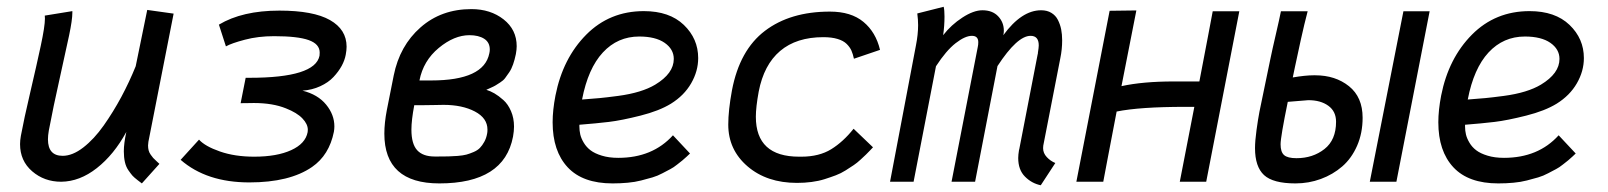

<svg xmlns="http://www.w3.org/2000/svg" viewBox="-20 -531 4698 561"><path d="M394.5 4.9Q393.1 3.9 382.3 -4.4Q371.6 -12.7 367.2 -17.6Q362.8 -22.5 355.5 -33Q348.1 -43.5 345 -57.4Q341.8 -71.3 341.8 -88.9Q341.8 -111.8 349.1 -145.5Q313 -79.1 262.9 -39.8Q212.9 -0.5 158.7 0Q109.4 0 74 -30.5Q38.6 -61 38.6 -109.9Q38.6 -120.6 41 -134.3Q49.8 -182.1 68.4 -261.2Q86.9 -340.3 99.1 -397.2Q111.3 -454.1 111.3 -477.1Q111.3 -482.9 110.8 -485.4L191.4 -498.5V-493.7Q191.4 -472.7 181.9 -427.5Q172.4 -382.3 154.1 -300.5Q135.7 -218.8 122.6 -149.4Q120.1 -134.8 120.1 -124Q120.1 -75.7 163.1 -75.7Q191.9 -75.7 223.4 -100.1Q254.9 -124.5 283 -164.3Q311 -204.1 334.5 -247.8Q357.9 -291.5 376.5 -337.4L410.2 -502L487.3 -491.2L413.6 -116.7Q412.6 -108.9 412.6 -106Q412.6 -98.1 414.3 -91.6Q416 -85 420.4 -78.9Q424.8 -72.8 427.5 -69.6Q430.2 -66.4 437.3 -60.1Q444.3 -53.7 445.8 -52.2Z M507.8 -64 561.5 -123Q579.1 -103.5 622.6 -88.4Q666 -73.2 722.7 -73.2Q789.1 -73.2 830.8 -92.3Q872.6 -111.3 878.9 -145Q879.4 -147.5 879.4 -151.9Q879.4 -168.5 863.5 -185.1Q847.7 -201.7 815.4 -214.4Q776.9 -230 721.7 -230Q715.3 -230 702.4 -229.7Q689.5 -229.5 683.1 -229.5L697.8 -303.7H706.5H709Q900.9 -303.7 913.6 -368.2Q914.1 -371.6 914.1 -377.4Q914.1 -402.3 882.1 -413.8Q850.1 -425.3 780.8 -425.3Q734.4 -425.3 695.6 -415Q656.7 -404.8 640.1 -395.5L619.6 -459Q688 -500 796.4 -500Q895.5 -500 944.1 -472.4Q992.7 -444.8 992.7 -394.5Q992.7 -384.3 990.2 -371.1Q987.3 -355 978.3 -338.4Q969.2 -321.8 954.3 -305.9Q939.5 -290 915.8 -279.1Q892.1 -268.1 863.8 -266.1Q908.7 -254.9 932.9 -225.3Q957 -195.8 957 -161.6Q957 -154.3 955.6 -146Q941.9 -77.6 891.6 -43Q826.2 2 708.5 2Q583.5 2 507.8 -64Z M1130.4 -310.5Q1147.9 -397.5 1208.7 -450.9Q1269.5 -504.4 1357.4 -504.4Q1413.1 -504.4 1451.4 -474.4Q1489.7 -444.3 1489.7 -396Q1489.7 -386.2 1487.3 -373Q1483.9 -356.4 1479.2 -343Q1474.6 -329.6 1467.8 -319.6Q1460.9 -309.6 1455.8 -302.7Q1450.7 -295.9 1441.4 -290Q1432.1 -284.2 1428 -281.5Q1423.8 -278.8 1413.3 -274.2Q1402.8 -269.5 1400.9 -268.6Q1412.6 -265.1 1424.8 -258.1Q1437 -251 1450.7 -238.8Q1464.4 -226.6 1473.1 -206.3Q1481.9 -186 1481.9 -161.1Q1481.9 -147.9 1479 -131.8Q1453.1 4.9 1263.7 4.9Q1103 4.9 1103 -140.6Q1103 -171.9 1110.4 -210Q1117.2 -246.1 1130.4 -310.5ZM1409.7 -375Q1411.1 -380.9 1411.1 -386.2Q1411.1 -407.2 1394.8 -417.7Q1378.4 -428.2 1351.6 -428.2Q1307.1 -428.2 1262 -390.9Q1216.8 -353.5 1205.6 -295.9H1239.7Q1394 -295.9 1409.7 -375ZM1275.9 -224.6Q1265.6 -224.6 1248.5 -224.1Q1231.4 -223.6 1211.9 -223.6H1190.4Q1182.1 -179.7 1182.1 -152.3Q1182.1 -110.4 1199 -92Q1215.8 -73.7 1250 -73.7H1260.3Q1279.3 -73.7 1290.3 -74Q1301.3 -74.2 1317.1 -75.4Q1333 -76.7 1342.8 -79.3Q1352.5 -82 1364 -86.9Q1375.5 -91.8 1382.3 -98.9Q1389.2 -106 1395 -116.5Q1400.9 -127 1403.3 -140.6Q1404.3 -144.5 1404.3 -152.3Q1404.3 -186 1367.4 -205.3Q1330.6 -224.6 1275.9 -224.6Z M1680.7 -240.2Q1713.9 -242.7 1732.2 -244.4Q1750.5 -246.1 1785.6 -250.7Q1820.8 -255.4 1847.9 -263.7Q1875 -272 1894.5 -283.7Q1948.7 -316.4 1948.7 -358.9Q1948.7 -387.2 1922.1 -405.8Q1895.5 -424.3 1847.7 -424.3Q1784.7 -424.3 1741.5 -377.7Q1698.2 -331.1 1680.7 -240.2ZM1861.3 -498.5Q1936 -498.5 1978 -458.3Q2020 -418 2020 -361.3Q2020 -323.2 1999.5 -287.6Q1979 -252 1940.4 -228Q1906.2 -207 1851.1 -193.1Q1795.9 -179.2 1759.3 -174.8Q1722.7 -170.4 1672.9 -166.5V-161.1Q1672.9 -149.4 1675.5 -137.9Q1678.2 -126.5 1685.8 -113.8Q1693.4 -101.1 1705.6 -91.8Q1717.8 -82.5 1738.5 -76.2Q1759.3 -69.8 1786.6 -69.8Q1886.7 -69.8 1946.3 -135.7L1996.1 -82.5Q1995.6 -82 1986.8 -73.7Q1978 -65.4 1973.9 -62.3Q1969.7 -59.1 1958.7 -50.3Q1947.8 -41.5 1938.7 -36.9Q1929.7 -32.2 1915.5 -24.7Q1901.4 -17.1 1886.5 -12.7Q1871.6 -8.3 1853.5 -3.7Q1835.4 1 1814.2 2.9Q1793 4.9 1770 4.9Q1682.6 4.9 1638.7 -42.2Q1594.7 -89.4 1594.7 -173.8Q1594.7 -209 1603 -252Q1624.5 -360.8 1692.9 -429.7Q1761.2 -498.5 1861.3 -498.5Z M2188.5 -189.9Q2188.5 -73.2 2314.9 -73.2H2321.3Q2373.5 -73.2 2408.7 -95Q2443.8 -116.7 2474.1 -154.8L2530.8 -100.6Q2529.8 -99.6 2522.5 -91.8Q2515.1 -84 2510 -79.1Q2504.9 -74.2 2494.6 -64.7Q2484.4 -55.2 2474.6 -48.6Q2464.8 -42 2450.9 -33.2Q2437 -24.4 2422.1 -18.8Q2407.2 -13.2 2389.6 -7.6Q2372.1 -2 2351.3 0.7Q2330.6 3.4 2308.6 3.4Q2220.7 3.4 2164.3 -44.9Q2107.9 -93.3 2107.9 -167Q2107.9 -208.5 2118.7 -267.1Q2141.1 -384.8 2215.1 -440.9Q2289.1 -497.1 2404.8 -497.1Q2466.8 -497.1 2502.9 -467Q2539.1 -437 2551.3 -385.3L2475.1 -359.4Q2472.2 -373 2467.8 -383.1Q2463.4 -393.1 2453.9 -402.6Q2444.3 -412.1 2427.2 -417.2Q2410.2 -422.4 2385.7 -422.4Q2307.1 -422.4 2259.5 -382.1Q2211.9 -341.8 2196.8 -263.2Q2188.5 -217.8 2188.5 -189.9Z M3022 -501Q3039.6 -501 3052 -493.4Q3064.5 -485.8 3071 -472.9Q3077.6 -460 3080.6 -445.3Q3083.5 -430.7 3083.5 -413.1Q3083.5 -386.7 3078.1 -360.8L3028.3 -105.5Q3027.8 -103 3027.8 -98.1Q3027.8 -83.5 3038.6 -72Q3049.3 -60.5 3063.5 -54.7L3021 10.3Q2994.6 4.9 2974.9 -14.9Q2955.1 -34.7 2955.1 -69.3Q2955.1 -78.6 2957.5 -93.3L2958 -94.2L3011.7 -371.1Q3012.2 -372.1 3012.5 -374.3Q3012.7 -376.5 3012.7 -377.4Q3015.1 -392.1 3015.1 -398.4Q3015.1 -426.3 2991.2 -426.3Q2952.1 -426.3 2894.5 -337.9L2829.1 0H2760.3L2836.9 -393.6Q2838.4 -399.9 2838.4 -407.7Q2838.4 -426.3 2819.8 -426.3Q2799.8 -426.3 2772.2 -404.8Q2744.6 -383.3 2714.8 -337.4L2649.4 0H2580.6L2656.2 -397.9Q2662.6 -430.2 2662.6 -457.5Q2662.6 -473.6 2660.2 -491.7L2737.3 -511.2Q2739.7 -501.5 2739.7 -482.9Q2739.7 -455.6 2735.8 -428.2Q2759.3 -458.5 2792 -479.7Q2824.7 -501 2850.6 -501Q2879.9 -501 2896.5 -483.4Q2913.1 -465.8 2913.1 -441.4Q2913.1 -434.6 2911.6 -428.2Q2964.8 -501 3022 -501Z M3300.3 -500.5 3256.8 -279.3Q3319.3 -293 3409.2 -293H3484.4Q3499.5 -370.6 3509.3 -423.3Q3519 -476.1 3523.4 -498H3601.1L3504.4 0H3427.2L3469.7 -218.8H3442.9Q3310.1 -218.8 3242.7 -205.1Q3224.1 -109.4 3216.8 -69.8Q3209.5 -30.3 3203.6 0H3125L3222.2 -499.5Z M3982.4 0 4080.6 -498H4157.2L4060.1 0ZM3722.7 -498Q3722.7 -498 3800.8 -498Q3791.5 -462.9 3780.8 -414.6Q3770 -366.2 3763.7 -335.4L3757.3 -304.7Q3793.9 -311 3818.4 -311H3822.8Q3881.8 -311 3921.6 -279.1Q3961.4 -247.1 3961.4 -187Q3961.4 -142.1 3945.3 -105.2Q3929.2 -68.4 3901.9 -44.7Q3874.5 -21 3839.4 -8.1Q3804.2 4.9 3765.1 4.9Q3699.7 4.9 3673.3 -19.5Q3647 -43.9 3647 -98.1Q3647 -119.1 3651.4 -151.1Q3655.8 -183.1 3659.9 -204.3Q3664.1 -225.6 3675.8 -281.2Q3687.5 -336.9 3691.9 -358.9Q3697.3 -385.3 3707.8 -430.4Q3718.3 -475.6 3722.7 -498ZM3802.7 -238.3 3742.7 -233.4Q3721.7 -130.9 3721.7 -109.4Q3721.7 -86.9 3731.9 -77.9Q3742.2 -68.8 3768.1 -68.8Q3815.9 -68.8 3849.9 -95.5Q3883.8 -122.1 3883.8 -175.3Q3883.8 -205.6 3861.3 -221.9Q3838.9 -238.3 3802.7 -238.3Z M4268.6 -240.2Q4301.8 -242.7 4320.1 -244.4Q4338.4 -246.1 4373.5 -250.7Q4408.7 -255.4 4435.8 -263.7Q4462.9 -272 4482.4 -283.7Q4536.6 -316.4 4536.6 -358.9Q4536.6 -387.2 4510 -405.8Q4483.4 -424.3 4435.5 -424.3Q4372.6 -424.3 4329.3 -377.7Q4286.1 -331.1 4268.6 -240.2ZM4449.2 -498.5Q4523.9 -498.5 4565.9 -458.3Q4607.9 -418 4607.9 -361.3Q4607.9 -323.2 4587.4 -287.6Q4566.9 -252 4528.3 -228Q4494.1 -207 4439 -193.1Q4383.8 -179.2 4347.2 -174.8Q4310.5 -170.4 4260.7 -166.5V-161.1Q4260.7 -149.4 4263.4 -137.9Q4266.1 -126.5 4273.7 -113.8Q4281.2 -101.1 4293.5 -91.8Q4305.7 -82.5 4326.4 -76.2Q4347.2 -69.8 4374.5 -69.8Q4474.6 -69.8 4534.2 -135.7L4584 -82.5Q4583.5 -82 4574.7 -73.7Q4565.9 -65.4 4561.8 -62.3Q4557.6 -59.1 4546.6 -50.3Q4535.6 -41.5 4526.6 -36.9Q4517.6 -32.2 4503.4 -24.7Q4489.3 -17.1 4474.4 -12.7Q4459.5 -8.3 4441.4 -3.7Q4423.3 1 4402.1 2.9Q4380.9 4.9 4357.9 4.9Q4270.5 4.9 4226.6 -42.2Q4182.6 -89.4 4182.6 -173.8Q4182.6 -209 4190.9 -252Q4212.4 -360.8 4280.8 -429.7Q4349.1 -498.5 4449.2 -498.5Z"/></svg>

Font: Fantasque Sans Mono
Style: Italic
Weight: 400
Italic angle: -11°
Monospace: yes
Designer: Jany Belluz
Version: Version 1.8.0 ; ttfautohint (v1.8.2)